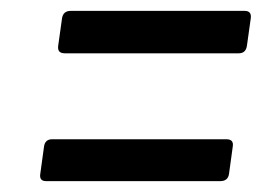

<svg xmlns="http://www.w3.org/2000/svg" viewBox="-20 -433 481 353"><path d="M419 -335H99Q85 -335 87 -349L94 -399Q96 -413 110 -413H430Q443 -413 441 -399L434 -349Q432 -335 419 -335ZM385 -100H65Q52 -100 54 -113L61 -164Q63 -177 76 -177H396Q410 -177 408 -164L401 -113Q399 -100 385 -100Z"/></svg>

Font: Sanchez
Style: Italic
Weight: 400
Designer: Daniel Hernández
Foundry: LatinoType
Version: Version 1.001